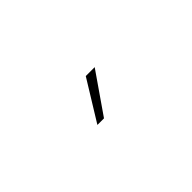

<svg xmlns="http://www.w3.org/2000/svg" viewBox="7 -764 486 486"><g transform="rotate(-45 250.0 -521.0)"><path d="M200.7 -466.7 267.4 -575H299.3L224.3 -466.7Z"/></g></svg>

Font: Afacad Flux Thin
Style: Regular
Weight: 250
Designer: Kristian Moeller
Foundry: Dicotype
Version: Version 1.100